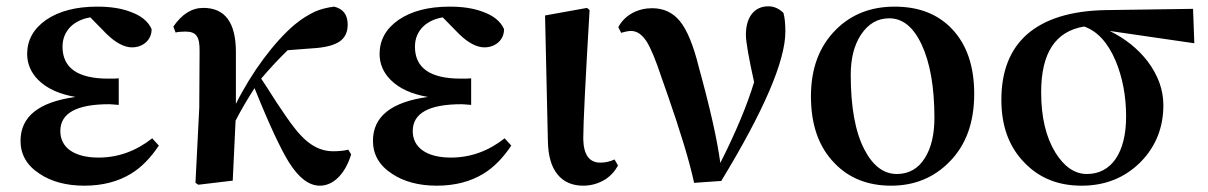

<svg xmlns="http://www.w3.org/2000/svg" viewBox="-20 -572 3825 608"><path d="M247 16C305 16 354 3 395 -22C428 -42 457 -72 483 -111L462 -134C410 -93 353 -73 292 -73C216 -73 171 -104 171 -157C171 -214 223 -242 326 -242C331 -242 340 -241 353 -240C354 -240 355 -240 356 -240V-324C349 -323 338 -323 323 -323C226 -323 178 -357 178 -424C178 -450 187 -471 204 -488C220 -503 241 -513 266 -517L318 -464C347 -436 374 -422 398 -422C435 -422 461 -448 460 -480C449 -505 426 -523 392 -535C363 -546 328 -551 288 -551C221 -551 167 -537 126 -509C86 -481 66 -445 66 -401C66 -370 78 -342 101 -319C128 -292 167 -274 219 -265C103 -249 45 -203 45 -126C45 -83 65 -48 105 -22C142 3 190 16 247 16Z M993 16C1013 16 1032 8 1049 -8C1068 -26 1082 -51 1092 -83L1083 -98C1071 -95 1055 -93 1034 -93C997 -93 963 -110 931 -145C909 -168 872 -221 821 -302C815 -311 810 -318 807 -323C836 -357 864 -387 891 -413L983 -420C1016 -423 1040 -430 1056 -441C1073 -453 1081 -471 1081 -494C1081 -525 1067 -544 1038 -551C1015 -548 995 -543 977 -535C958 -526 936 -513 913 -494C848 -439 776 -342 727 -243V-407C727 -500 693 -547 624 -547C587 -547 556 -527 529 -488L536 -469C543 -471 554 -472 567 -472C602 -472 613 -456 612 -407L611 -231L599 7L608 13L717 0C719 -47 722 -111 726 -190C743 -223 763 -257 786 -293C833 -176 870 -98 895 -58C926 -9 958 16 993 16Z M1363 16C1421 16 1470 3 1511 -22C1544 -42 1573 -72 1599 -111L1578 -134C1526 -93 1469 -73 1408 -73C1332 -73 1287 -104 1287 -157C1287 -214 1339 -242 1442 -242C1447 -242 1456 -241 1469 -240C1470 -240 1471 -240 1472 -240V-324C1465 -323 1454 -323 1439 -323C1342 -323 1294 -357 1294 -424C1294 -450 1303 -471 1320 -488C1336 -503 1357 -513 1382 -517L1434 -464C1463 -436 1490 -422 1514 -422C1551 -422 1577 -448 1576 -480C1565 -505 1542 -523 1508 -535C1479 -546 1444 -551 1404 -551C1337 -551 1283 -537 1242 -509C1202 -481 1182 -445 1182 -401C1182 -370 1194 -342 1217 -319C1244 -292 1283 -274 1335 -265C1219 -249 1161 -203 1161 -126C1161 -83 1181 -48 1221 -22C1258 3 1306 16 1363 16Z M1827 16C1852 16 1876 9 1897 -4C1915 -16 1928 -31 1937 -48L1926 -67C1911 -60 1896 -57 1881 -57C1846 -57 1828 -82 1827 -132C1827 -183 1834 -319 1847 -540L1839 -547L1706 -523L1715 -124C1716 -78 1726 -43 1746 -19C1765 4 1792 16 1827 16Z M2264 1C2399 -221 2467 -379 2467 -472C2467 -497 2465 -516 2461 -531C2447 -545 2431 -552 2413 -552C2368 -552 2342 -517 2342 -462C2342 -439 2351 -389 2368 -312C2346 -239 2310 -153 2261 -56C2251 -131 2228 -232 2193 -359C2176 -428 2156 -477 2133 -505C2111 -532 2082 -546 2045 -546C2023 -546 2002 -541 1983 -531C1963 -520 1948 -505 1938 -486L1947 -468C1960 -472 1971 -474 1978 -474C1997 -474 2013 -463 2028 -440C2041 -419 2057 -381 2075 -326C2079 -315 2085 -298 2093 -275C2134 -157 2163 -63 2178 7Z M2623 -55C2668 -8 2728 16 2802 16C2875 16 2937 -9 2986 -59C3039 -112 3065 -184 3065 -275C3065 -363 3041 -432 2994 -481C2949 -528 2889 -551 2813 -551C2738 -551 2676 -527 2627 -478C2574 -425 2548 -355 2548 -267C2548 -176 2573 -106 2623 -55ZM2820 -21C2778 -21 2744 -47 2717 -99C2688 -155 2674 -234 2674 -335C2674 -388 2685 -430 2707 -463C2730 -497 2759 -514 2796 -514C2838 -514 2872 -487 2898 -432C2925 -375 2939 -297 2939 -199C2939 -146 2929 -104 2909 -72C2888 -38 2858 -21 2820 -21Z M3405 16C3480 16 3542 -9 3592 -59C3640 -108 3664 -168 3664 -239C3664 -288 3647 -334 3614 -378C3583 -418 3543 -450 3494 -474L3762 -435L3758 -544L3481 -540C3371 -538 3288 -512 3232 -463C3178 -415 3151 -346 3151 -256C3151 -173 3175 -107 3224 -57C3271 -8 3331 16 3405 16ZM3322 -89C3292 -138 3277 -201 3277 -280C3277 -404 3322 -473 3413 -488C3454 -474 3488 -438 3513 -379C3535 -326 3546 -267 3546 -203C3546 -88 3499 -21 3422 -21C3383 -21 3350 -44 3322 -89Z"/></svg>

Font: AllPunType Bold
Style: Regular
Weight: 700
Version: 1.0